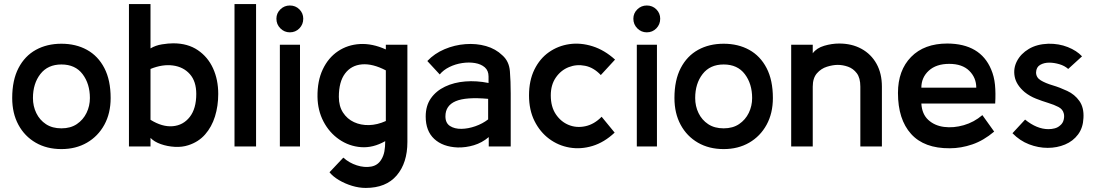

<svg xmlns="http://www.w3.org/2000/svg" viewBox="-20 -720 5388 944"><path d="M282 13Q210 13 155.5 -18.5Q101 -50 70.5 -106.5Q40 -163 40 -238Q40 -326 71 -385.5Q102 -445 156.5 -475Q211 -505 282 -505Q353 -505 407.5 -475Q462 -445 493 -385.5Q524 -326 524 -238Q524 -163 493 -106.5Q462 -50 407.5 -18.5Q353 13 282 13ZM282 -89Q327 -89 358 -110Q389 -131 405.5 -165Q422 -199 422 -238Q422 -308 386 -355.5Q350 -403 282 -403Q215 -403 178.5 -356Q142 -309 142 -238Q142 -198 158.5 -164Q175 -130 206 -109.5Q237 -89 282 -89Z M1053 -258Q1053 -199 1037 -147.5Q1021 -96 988.5 -59Q956 -22 906 -6Q876 4 839.5 2Q803 0 770.5 -11.5Q738 -23 720 -42V0H614V-700H720V-482Q745 -497 776.5 -502Q808 -507 832 -507Q903 -507 952.5 -473.5Q1002 -440 1027.5 -384Q1053 -328 1053 -258ZM945 -258Q945 -320 913.5 -355.5Q882 -391 830.5 -398Q779 -405 720 -381V-131Q778 -95 829.5 -99.5Q881 -104 913 -145Q945 -186 945 -258Z M1239 0H1133V-700H1239Z M1405 -561Q1378 -561 1358.5 -580.5Q1339 -600 1339 -628Q1339 -655 1358.5 -674Q1378 -693 1405 -693Q1433 -693 1452 -674Q1471 -655 1471 -628Q1471 -600 1452 -580.5Q1433 -561 1405 -561ZM1455 0H1356V-500H1455Z M1778 204Q1745 204 1710.5 193.5Q1676 183 1646.5 165.5Q1617 148 1600 127L1668 55Q1697 81 1734.5 93Q1772 105 1805 99Q1838 93 1855 64Q1866 46 1870 24Q1874 2 1874 -26Q1814 8 1755 3.5Q1696 -1 1647.5 -34.5Q1599 -68 1570.5 -122.5Q1542 -177 1541 -244Q1540 -322 1567 -379Q1594 -436 1641.5 -468Q1689 -500 1749.5 -503.5Q1810 -507 1877 -477V-500H1983V-22Q1983 81 1930.5 142.5Q1878 204 1778 204ZM1646 -244Q1646 -198 1666.5 -166.5Q1687 -135 1720.5 -119.5Q1754 -104 1794.5 -105Q1835 -106 1877 -125V-374Q1812 -408 1759.5 -403.5Q1707 -399 1676.5 -358.5Q1646 -318 1646 -244Z M2230 5Q2157 2 2115 -37Q2073 -76 2073 -147Q2073 -200 2098.5 -236.5Q2124 -273 2168 -294Q2212 -315 2267.5 -319.5Q2323 -324 2382 -312V-344Q2382 -373 2363.5 -389Q2345 -405 2315.5 -410Q2286 -415 2252.5 -410Q2219 -405 2189.5 -390.5Q2160 -376 2142 -354L2081 -420Q2116 -457 2165.5 -478Q2215 -499 2268.5 -503Q2322 -507 2369.5 -493.5Q2417 -480 2450 -448Q2483 -419 2487 -370Q2491 -321 2491 -260V0H2383V-46Q2350 -18 2310 -6Q2270 6 2230 5ZM2380 -133V-234Q2271 -244 2220.5 -222.5Q2170 -201 2170 -148Q2170 -115 2192.5 -100.5Q2215 -86 2248.5 -86.5Q2282 -87 2317.5 -99.5Q2353 -112 2380 -133Z M3002 -68Q2951 -20 2893.5 -2.5Q2836 15 2780.5 5.5Q2725 -4 2680 -37.5Q2635 -71 2608 -125Q2581 -179 2581 -251Q2581 -324 2607.5 -378Q2634 -432 2679 -463.5Q2724 -495 2779.5 -503Q2835 -511 2893.5 -492.5Q2952 -474 3004 -427L2934 -351Q2899 -388 2857 -396.5Q2815 -405 2776.5 -390Q2738 -375 2713 -339Q2688 -303 2688 -251Q2688 -195 2713 -158Q2738 -121 2776.5 -105.5Q2815 -90 2858.5 -99.5Q2902 -109 2938 -146Z M3160 -561Q3133 -561 3113.5 -580.5Q3094 -600 3094 -628Q3094 -655 3113.5 -674Q3133 -693 3160 -693Q3188 -693 3207 -674Q3226 -655 3226 -628Q3226 -600 3207 -580.5Q3188 -561 3160 -561ZM3210 0H3111V-500H3210Z M3538 13Q3466 13 3411.5 -18.5Q3357 -50 3326.5 -106.5Q3296 -163 3296 -238Q3296 -326 3327 -385.5Q3358 -445 3412.5 -475Q3467 -505 3538 -505Q3609 -505 3663.5 -475Q3718 -445 3749 -385.5Q3780 -326 3780 -238Q3780 -163 3749 -106.5Q3718 -50 3663.5 -18.5Q3609 13 3538 13ZM3538 -89Q3583 -89 3614 -110Q3645 -131 3661.5 -165Q3678 -199 3678 -238Q3678 -308 3642 -355.5Q3606 -403 3538 -403Q3471 -403 3434.5 -356Q3398 -309 3398 -238Q3398 -198 3414.5 -164Q3431 -130 3462 -109.5Q3493 -89 3538 -89Z M4316 0H4210V-294Q4210 -337 4192.5 -360Q4175 -383 4149.5 -392Q4124 -401 4099 -401Q4075 -401 4046 -392Q4017 -383 3996.5 -359.5Q3976 -336 3976 -294V0H3870V-500H3976V-458Q3995 -484 4032.5 -495Q4070 -506 4106 -506Q4168 -506 4215.5 -480Q4263 -454 4289.5 -406.5Q4316 -359 4316 -294Z M4873 -211H4510Q4513 -159 4544 -130.5Q4575 -102 4621.5 -96Q4668 -90 4718.5 -104.5Q4769 -119 4810 -154L4868 -73Q4816 -29 4760.5 -10Q4705 9 4650 9Q4524 10 4459.5 -61.5Q4395 -133 4395 -263Q4395 -374 4459.5 -440Q4524 -506 4638 -506Q4800 -505 4853 -379Q4868 -344 4872 -303Q4876 -262 4873 -211ZM4647 -406Q4583 -406 4546.5 -372.5Q4510 -339 4510 -289H4780Q4780 -338 4745.5 -372Q4711 -406 4647 -406Z M4958 -65 5020 -132Q5078 -85 5135 -85Q5151 -85 5166 -89Q5181 -93 5192 -103Q5206 -114 5210 -132Q5214 -150 5210 -163Q5205 -183 5184 -194Q5163 -205 5133.5 -214Q5104 -223 5073.5 -235Q5043 -247 5018 -267Q4977 -302 4969 -342.5Q4961 -383 4980 -419.5Q4999 -456 5038.5 -479.5Q5078 -503 5134 -505Q5186 -506 5230 -488.5Q5274 -471 5300 -443L5232 -381Q5214 -397 5188 -404.5Q5162 -412 5139 -412Q5113 -412 5094 -401Q5075 -390 5074 -364Q5074 -339 5097 -325Q5120 -311 5155.5 -300.5Q5191 -290 5227 -273Q5264 -256 5287 -223.5Q5310 -191 5307 -140Q5305 -92 5280.5 -59Q5256 -26 5216.5 -9.5Q5177 7 5131 7Q5085 7 5039.5 -10.5Q4994 -28 4958 -65Z"/></svg>

Font: Kulim Park SemiBold
Style: Regular
Weight: 600
Designer: Noponies / Dale Sattler
Foundry: Noponies
Version: Version 1.000; ttfautohint (v1.8.3)